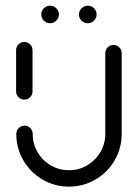

<svg xmlns="http://www.w3.org/2000/svg" viewBox="-20 -669 494 689"><path d="M67.4 -311.5Q55.2 -311.5 46.5 -320Q37.8 -328.5 37.8 -340.7V-488.9Q37.8 -501.1 46.5 -509.8Q55.2 -518.5 67 -518.5Q79.3 -518.5 88 -509.8Q96.7 -501.1 96.7 -488.9V-340.7Q96.7 -328.5 88 -320Q79.3 -311.5 67.4 -311.5ZM387.4 -507.8Q399.3 -507.8 408 -499.1Q416.7 -490.4 416.7 -478.1V-188.5Q416.7 -137 391.3 -93.5Q365.9 -50 322.4 -24.6Q278.9 0.7 227.8 0.7Q176.3 0.7 132.8 -24.6Q89.3 -50 63.9 -93.5Q38.5 -137 38.5 -188.5Q38.5 -200.7 47.2 -209.4Q55.9 -218.1 68.1 -218.1Q80 -218.1 88.7 -209.4Q97.4 -200.7 97.4 -188.5Q97.4 -153 114.8 -123Q132.2 -93 162.2 -75.6Q192.2 -58.1 227.8 -58.1Q263 -58.1 292.8 -75.7Q322.6 -93.3 340.2 -123.1Q357.8 -153 357.8 -188.5V-478.1Q357.8 -490.4 366.5 -499.1Q375.2 -507.8 387.4 -507.8ZM263.3 -617Q263.3 -630 272.8 -639.3Q282.2 -648.5 295.2 -648.5Q308.1 -648.5 317.4 -639.3Q326.7 -630 326.7 -617Q326.7 -604.4 317.4 -595Q308.1 -585.6 295.2 -585.6Q282.2 -585.6 272.8 -594.8Q263.3 -604.1 263.3 -617ZM128.1 -617Q128.1 -630 137.4 -639.3Q146.7 -648.5 159.6 -648.5Q172.6 -648.5 182 -639.3Q191.5 -630 191.5 -617Q191.5 -604.4 182 -595Q172.6 -585.6 160 -585.6Q147 -585.6 137.6 -594.8Q128.1 -604.1 128.1 -617Z"/></svg>

Font: 26F Galaxy Sans Medium
Style: Regular
Weight: 500
Designer: C₂₉H₂₅N₃O₅
Version: Version 1.100